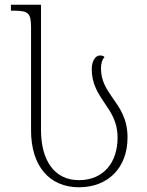

<svg xmlns="http://www.w3.org/2000/svg" viewBox="-20 -780 621 810"><path d="M313 10C436 10 518 -72 518 -200C518 -281 484 -326 453 -370C429 -405 406 -439 406 -492C406 -512 411 -529 421 -539C417 -544 410 -546 402 -546C381 -546 367 -520 367 -489C367 -426 394 -386 420 -347C448 -306 476 -267 476 -199C476 -96 418 -20 313 -20C208 -20 153 -105 153 -232V-760H26V-735H37C101 -735 111 -724 111 -663V-230C111 -79 189 10 313 10Z"/></svg>

Font: Noto Serif Georgian ExtraLight
Style: Regular
Weight: 200
Designer: Monotype Design Team, Akaki Razmadze
Foundry: Google LLC
Version: Version 2.003